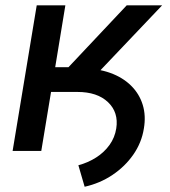

<svg xmlns="http://www.w3.org/2000/svg" viewBox="-20 -566 639 720"><path d="M128.4 -221.2 142.6 -309.6H285.2Q346.2 -309.6 393.1 -292.7Q439.9 -275.9 471.2 -245.1Q502.4 -214.4 515.1 -173.3Q527.8 -132.3 519.5 -84Q511.2 -31.2 480 13.7Q448.7 58.6 401.6 90.1Q354.5 121.6 297.4 134.3L273.9 53.7Q310.5 43.9 340.8 24.4Q371.1 4.9 390.9 -22.7Q410.6 -50.3 416 -84.5Q425.3 -144.5 385 -182.9Q344.7 -221.2 270.5 -221.2ZM27.3 0 117.7 -545.9H225.1L187 -314H236.8L455.1 -545.9H587.9L279.3 -221.2H171.4L134.8 0Z"/></svg>

Font: Inter Medium
Style: Italic
Weight: 500
Italic angle: -9.3988°
Designer: Rasmus Andersson
Foundry: rsms
Version: Version 4.001;git-66647c0bb